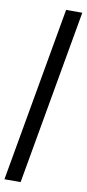

<svg xmlns="http://www.w3.org/2000/svg" viewBox="-111 -775 454 1005"><g transform="rotate(10 116.0 -272.5)"><path d="M155 -737H241L77 192H-9Z"/></g></svg>

Font: Fahkwang
Style: Italic
Weight: 400
Italic angle: -10°
Version: Version 1.000; ttfautohint (v1.6)